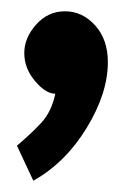

<svg xmlns="http://www.w3.org/2000/svg" viewBox="-20 -166 227 340"><path d="M95 -146Q126 -146 148.5 -121Q171 -96 171 -56Q171 -1 133.5 60.5Q96 122 39 154L10 92Q36 70 53.5 51Q71 32 78 0Q61 0 42 -22.5Q23 -45 23 -72Q23 -99 44 -122.5Q65 -146 95 -146Z"/></svg>

Font: Palanquin Dark
Style: Regular
Weight: 400
Designer: Pria Ravichandran
Version: Version 1.000